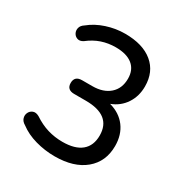

<svg xmlns="http://www.w3.org/2000/svg" viewBox="-168 -843 936 981"><g transform="rotate(30 300.0 -352.5)"><path d="M290 9Q232 9 176.5 -6.5Q121 -22 80 -53Q61 -64 56 -80.5Q51 -97 58 -112Q65 -127 80.5 -133Q96 -139 116 -128Q158 -100 200 -87.5Q242 -75 287 -75Q361 -75 399 -106.5Q437 -138 437 -198Q437 -317 286 -317H218Q174 -317 174 -357Q174 -398 218 -398H278Q342 -398 379.5 -431Q417 -464 417 -522Q417 -574 382.5 -602Q348 -630 283 -630Q240 -630 201 -617Q162 -604 125 -575Q107 -564 92 -569Q77 -574 69.5 -588Q62 -602 66 -618.5Q70 -635 89 -647Q128 -679 181.5 -696.5Q235 -714 290 -714Q395 -714 453.5 -665.5Q512 -617 512 -531Q512 -473 483 -429Q454 -385 402 -365Q464 -348 498 -302.5Q532 -257 532 -191Q532 -99 467.5 -45Q403 9 290 9Z"/></g></svg>

Font: Chiron GoRound TC
Style: Regular
Weight: 400
Designer: Ryoko NISHIZUKA 西塚涼子 (kana, bopomofo & ideographs); Paul D. Hunt (Latin, Greek & Cyrillic); Sandoll Communications 산돌커뮤니
Foundry: Adobe
Version: Version 1.000;hotconv 1.1.1;makeotfexe 2.6.0